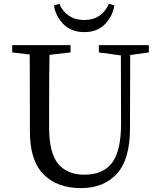

<svg xmlns="http://www.w3.org/2000/svg" viewBox="-20 -970 838 1006"><path d="M550.8 -950.2 579.1 -941.4Q570.3 -884.8 529.8 -843.3Q489.3 -801.8 421.9 -801.8Q353.5 -801.8 312.5 -843.3Q271.5 -884.8 262.7 -941.4L291 -950.2Q306.6 -911.1 340.3 -888.2Q374 -865.2 421.9 -865.2Q512.7 -865.2 550.8 -950.2ZM759.8 -733.4V-695.3L662.1 -681.6L661.1 -296.9Q661.1 -135.7 592.8 -60.1Q524.4 15.6 404.3 15.6Q279.3 15.6 208 -56.6Q136.7 -128.9 136.7 -279.3V-393.6Q136.7 -588.9 135.7 -684.6L43.9 -695.3V-733.4H349.6V-695.3L239.3 -682.6Q237.3 -587.9 237.3 -393.6V-303.7Q237.3 -168.9 284.7 -111.8Q332 -54.7 421.9 -54.7Q520.5 -54.7 567.4 -117.2Q614.3 -179.7 614.3 -323.2L613.3 -679.7L498 -695.3V-733.4Z"/></svg>

Font: GenYoMin TW TTF Medium
Style: Regular
Weight: 500
Version: Version 1.300